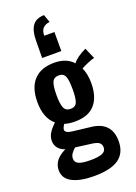

<svg xmlns="http://www.w3.org/2000/svg" viewBox="-197 -975 881 1242"><g transform="rotate(-20 243.0 -354.0)"><path d="M275.9 -898.9 294.9 -845.2Q264.2 -841.3 248 -824.5Q231.9 -807.6 231.9 -772.9H301.8V-642.1H169.9L170.9 -758.8Q170.9 -826.7 195.1 -862.1Q219.2 -897.5 275.9 -898.9ZM224.1 190.9Q130.9 190.9 76.4 162.6Q22 134.3 22 77.1Q22 4.9 108.9 -36.1Q78.1 -45.9 61.5 -66.9Q44.9 -87.9 44.9 -115.2Q44.9 -144.5 59.6 -168.7Q74.2 -192.9 105 -222.2Q43 -273.9 43 -383.8Q43 -482.9 91.3 -534.9Q139.6 -586.9 231 -586.9Q315.4 -586.9 360.8 -536.1Q386.2 -571.3 453.1 -603L485.8 -527.8Q469.7 -524.4 439.2 -511.7Q408.7 -499 392.1 -488.8Q413.1 -444.8 413.1 -381.8Q413.1 -287.1 368.2 -235.1Q323.2 -183.1 231 -183.1Q188 -183.1 158.2 -192.9Q143.1 -170.9 143.1 -157.2Q143.1 -134.3 194.8 -128.9L312 -115.2Q451.2 -101.1 451.2 32.2Q451.2 111.8 396.7 151.4Q342.3 190.9 224.1 190.9ZM286.1 -383.8Q286.1 -446.8 275.4 -473.4Q264.6 -500 231.9 -500Q198.2 -500 186.5 -473.6Q174.8 -447.3 174.8 -383.8Q174.8 -323.7 186.3 -296.9Q197.8 -270 231 -270Q264.2 -270 275.1 -295.7Q286.1 -321.3 286.1 -383.8ZM133.8 38.1Q133.8 63 157.7 74.5Q181.6 85.9 238.8 85.9Q293 85.9 319.6 74.7Q346.2 63.5 346.2 37.1Q346.2 13.7 329.3 2.4Q312.5 -8.8 269 -13.2L171.9 -25.9Q153.3 -9.3 143.6 5.6Q133.8 20.5 133.8 38.1Z"/></g></svg>

Font: Oswald Medium
Style: Regular
Weight: 500
Designer: Vernon Adams
Foundry: Vernon Adams
Version: Version 4.103